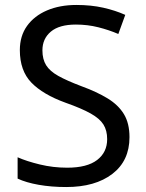

<svg xmlns="http://www.w3.org/2000/svg" viewBox="-20 -744 589 774"><path d="M502 -191Q502 -96 433 -43Q364 10 247 10Q187 10 136 1Q85 -8 51 -24V-110Q87 -94 140.5 -81Q194 -68 251 -68Q331 -68 371.5 -99Q412 -130 412 -183Q412 -218 397 -242Q382 -266 345.5 -286.5Q309 -307 244 -330Q153 -363 106.5 -411Q60 -459 60 -542Q60 -599 89 -639.5Q118 -680 169.5 -702Q221 -724 288 -724Q347 -724 396 -713Q445 -702 485 -684L457 -607Q420 -623 376.5 -634Q333 -645 286 -645Q219 -645 185 -616.5Q151 -588 151 -541Q151 -505 166 -481Q181 -457 215 -438Q249 -419 307 -397Q370 -374 413.5 -347.5Q457 -321 479.5 -284Q502 -247 502 -191Z"/></svg>

Font: Noto Sans Tifinagh Hawad
Style: Regular
Weight: 400
Designer: JamraPatel
Foundry: JamraPatel LLC
Version: Version 2.006; ttfautohint (v1.8.4.7-5d5b)